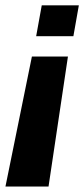

<svg xmlns="http://www.w3.org/2000/svg" viewBox="-68 -613 316 722"><path d="M187.5 -400.5H52L-47.5 88.5H114.5ZM208 -477 228.5 -593H89L68 -477Z"/></svg>

Font: Anybody UltraCondensed Thin SemiBold
Style: Italic
Weight: 600
Italic angle: -10°
Version: Version 1.111